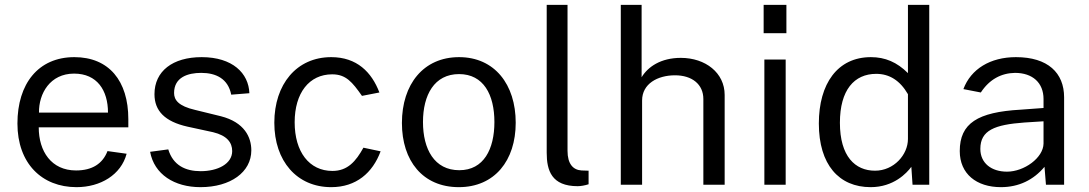

<svg xmlns="http://www.w3.org/2000/svg" viewBox="-20 -763 4496 793"><path d="M140 -237H510V-271C510 -429 430 -527 287 -527C138 -527 52 -417 52 -253C52 -88 153 10 296 10C395 10 480 -41 503 -128L424 -139C404 -87 361 -59 294 -59C192 -59 140 -138 140 -237ZM141 -298C140 -377 187 -459 286 -459C381 -459 426 -390 426 -298Z M808 10C932 10 1018 -52 1018 -142C1018 -196 990 -258 892 -283L786 -309C717 -325 699 -350 699 -379C699 -444 756 -462 811 -462C872 -462 922 -438 935 -372L1010 -378C1007 -461 940 -527 813 -527C693 -527 618 -469 618 -374C618 -305 661 -261 754 -240L860 -217C918 -203 939 -174 939 -139C939 -86 879 -56 809 -56C746 -56 695 -80 675 -146L600 -136C617 -43 700 10 808 10Z M1348 -527C1205 -527 1113 -415 1113 -256C1113 -98 1206 10 1348 10C1451 10 1519 -49 1552 -138L1481 -153C1450 -97 1416 -57 1353 -57C1257 -57 1197 -136 1197 -258C1197 -379 1257 -456 1352 -456C1409 -456 1435 -424 1475 -367L1547 -381C1515 -465 1454 -527 1348 -527Z M1875 10C2023 10 2110 -100 2110 -256C2110 -414 2023 -527 1876 -527C1729 -527 1640 -415 1640 -255C1640 -99 1726 10 1875 10ZM1877 -60C1774 -60 1727 -147 1727 -259C1727 -371 1774 -457 1876 -457C1977 -457 2022 -372 2022 -259C2022 -147 1978 -60 1877 -60Z M2366 6C2378 6 2396 3 2411 -2V-58L2382 -59C2347 -61 2324 -86 2324 -140V-743H2238V-132C2238 -59 2258 6 2366 6Z M2544 0H2632V-348C2632 -417 2696 -452 2768 -452C2838 -452 2885 -415 2885 -354V0H2973V-371C2973 -462 2894 -524 2792 -524C2709 -524 2656 -487 2630 -444V-743H2544Z M3228 -743H3134V-626H3228ZM3225 -517H3137V0H3225Z M3576 10C3671 10 3725 -48 3744 -74L3749 0H3818V-743H3730V-461C3685 -506 3636 -527 3577 -527C3439 -527 3362 -417 3362 -253C3362 -83 3445 10 3576 10ZM3594 -58C3512 -58 3449 -117 3449 -256C3449 -391 3508 -458 3599 -458C3653 -458 3697 -431 3730 -374V-189C3730 -124 3672 -58 3594 -58Z M4114 10C4188 10 4249 -20 4294 -74L4300 0H4375V-361C4375 -462 4308 -527 4176 -527C4070 -527 3990 -478 3959 -395L4031 -381C4067 -436 4116 -461 4172 -462C4245 -462 4290 -421 4290 -354V-317L4195 -310C4018 -300 3944 -254 3944 -139C3944 -45 4013 10 4114 10ZM4139 -54C4075 -54 4029 -89 4029 -148C4029 -225 4088 -248 4211 -257L4290 -262V-170C4289 -111 4210 -54 4139 -54Z"/></svg>

Font: United Sans
Style: Regular
Weight: 400
Designer: Pablo Impallari, Rodrigo Fuenzalida (Modified by Dan O. Williams)
Version: Version 1.000;PS 001.000;hotconv 1.0.88;makeotf.lib2.5.64775